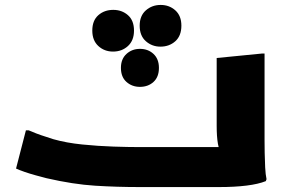

<svg xmlns="http://www.w3.org/2000/svg" viewBox="-20 -758 1168 778"><path d="M85 -230H96Q107 -225 126.5 -217.5Q146 -210 165.5 -204Q185 -198 196 -194Q249 -179 313.5 -172.5Q378 -166 439.5 -164Q501 -162 544 -162H945L881 -135Q868 -146 863 -175.5Q858 -205 858 -248V-523L1041 -541H1052V-189Q1052 -169 1052.5 -139Q1053 -109 1054.5 -79.5Q1056 -50 1060 -32L1057 -24Q1027 -12 979 -6Q931 0 868 0H544Q454 0 365.5 -5.5Q277 -11 168 -36Q149 -41 125 -47.5Q101 -54 79.5 -61.5Q58 -69 45 -75ZM630 -569Q596 -569 571 -591Q546 -613 546 -654Q546 -694 571 -716Q596 -738 631 -738Q666 -738 690.5 -716Q715 -694 715 -654Q715 -613 690.5 -591Q666 -569 630 -569ZM438 -549Q403 -549 378.5 -571.5Q354 -594 354 -634Q354 -675 378.5 -696.5Q403 -718 439 -718Q474 -718 498.5 -696.5Q523 -675 523 -634Q523 -594 498.5 -571.5Q474 -549 438 -549ZM547 -406Q515 -406 492.5 -426Q470 -446 470 -483Q470 -519 492.5 -539.5Q515 -560 547 -560Q580 -560 602 -539.5Q624 -519 624 -483Q624 -446 602 -426Q580 -406 547 -406Z"/></svg>

Font: Kufam ExtraBold
Style: Regular
Weight: 800
Designer: Wael Morcos, Artur Schmal
Foundry: Original Type
Version: Version 1.300; ttfautohint (v1.8.3)